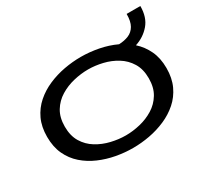

<svg xmlns="http://www.w3.org/2000/svg" viewBox="-157 -1052 1414 1310"><g transform="rotate(-30 550.0 -397.0)"><path d="M548 11Q483 11 416.2 -1.2Q349.5 -13.5 288.8 -39.8Q228 -66 180 -108Q132 -150 104.2 -209.5Q76.5 -269 76.5 -348Q76.5 -426.5 104.2 -485.8Q132 -545 180 -587Q228 -629 288.8 -655.2Q349.5 -681.5 416.2 -693.8Q483 -706 548 -706Q615.5 -706 685.8 -692.5Q756 -679 818 -650Q860.5 -651.5 894 -665.2Q927.5 -679 946.8 -712Q966 -745 966 -803.5H1074Q1074 -714.5 1028.2 -661.5Q982.5 -608.5 914 -586.5Q961 -544.5 989 -485.5Q1017 -426.5 1017 -348Q1017 -269 989.2 -209.5Q961.5 -150 913.8 -108Q866 -66 805.5 -39.8Q745 -13.5 678.8 -1.2Q612.5 11 548 11ZM548 -88Q603.5 -88 661.2 -101.8Q719 -115.5 768 -145.8Q817 -176 847.2 -225.8Q877.5 -275.5 877.5 -348Q877.5 -420 847.2 -469.5Q817 -519 768 -549.2Q719 -579.5 661.2 -593.2Q603.5 -607 548 -607Q492 -607 433.8 -593.2Q375.5 -579.5 326 -549.2Q276.5 -519 246.2 -469.5Q216 -420 216 -348Q216 -275.5 246.2 -225.8Q276.5 -176 326 -145.8Q375.5 -115.5 433.8 -101.8Q492 -88 548 -88Z"/></g></svg>

Font: Trispace Expanded Medium
Style: Regular
Weight: 500
Width: 7
Designer: Tyler Finck
Foundry: Etcetera Type Company
Version: Version 1.210; ttfautohint (v1.8.3)